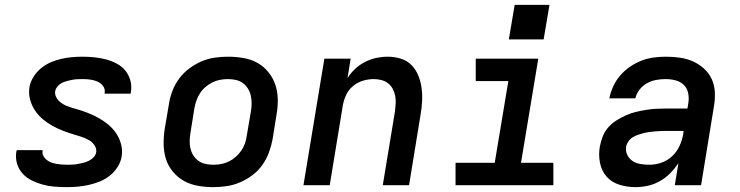

<svg xmlns="http://www.w3.org/2000/svg" viewBox="-20 -761 3040 789"><path d="M255 8Q229 8 204 6Q179 4 155.5 -2.5Q132 -9 110.5 -19.5Q89 -30 73 -47.5Q57 -65 50 -88.5Q43 -112 47 -137Q48 -139 48 -140.5Q48 -142 49 -144H156Q155 -143 155 -142.5Q155 -142 155 -142Q153 -130 158 -120.5Q163 -111 171 -104.5Q179 -98 189 -94Q199 -90 210 -88Q221 -86 232 -85Q243 -84 255 -84Q266 -84 277 -84.5Q288 -85 299.5 -87Q311 -89 322.5 -92Q334 -95 344.5 -100Q355 -105 364 -114Q373 -123 375 -134Q377 -145 373 -155Q369 -165 362 -172.5Q355 -180 346 -185Q337 -190 327.5 -194Q318 -198 308 -201Q298 -204 288 -207Q264 -214 240.5 -223Q217 -232 195.5 -244Q174 -256 155.5 -271.5Q137 -287 123.5 -307.5Q110 -328 103.5 -352.5Q97 -377 101 -403Q105 -425 117.5 -445Q130 -465 148 -480Q166 -495 187.5 -504.5Q209 -514 231 -519Q253 -524 275 -526Q297 -528 319 -528Q344 -528 368 -525.5Q392 -523 415 -517Q438 -511 459 -500Q480 -489 494.5 -471.5Q509 -454 515.5 -431Q522 -408 518 -383Q518 -381 517.5 -379.5Q517 -378 517 -376H410Q410 -377 410 -377.5Q410 -378 410 -378Q413 -395 403.5 -407.5Q394 -420 380 -426Q366 -432 350.5 -434Q335 -436 319 -436Q308 -436 297.5 -435.5Q287 -435 276.5 -433Q266 -431 255 -428Q244 -425 234 -420Q224 -415 216.5 -406Q209 -397 207 -387Q205 -376 209 -366Q213 -356 220 -348.5Q227 -341 235.5 -335.5Q244 -330 253.5 -326Q263 -322 273 -319Q283 -316 293 -313H294Q318 -306 341 -297Q364 -288 385.5 -276Q407 -264 425.5 -248.5Q444 -233 457.5 -213Q471 -193 477.5 -168.5Q484 -144 480 -118Q476 -95 463 -74.5Q450 -54 431 -39Q412 -24 389.5 -15Q367 -6 344.5 -1Q322 4 299.5 6Q277 8 255 8Z M856 8Q824 8 793 2.5Q762 -3 736 -17.5Q710 -32 690.5 -55.5Q671 -79 662 -107.5Q653 -136 652.5 -168Q652 -200 657 -232L674 -332Q678 -359 688 -386Q698 -413 715.5 -437Q733 -461 757 -479Q781 -497 807.5 -508.5Q834 -520 862 -524Q890 -528 917 -528Q950 -528 981 -522.5Q1012 -517 1038 -502.5Q1064 -488 1083 -464.5Q1102 -441 1111.5 -412.5Q1121 -384 1121.5 -352Q1122 -320 1116 -288L1100 -188Q1095 -161 1085 -134Q1075 -107 1058 -83Q1041 -59 1017 -41Q993 -23 966 -11.5Q939 0 911 4Q883 8 856 8ZM857 -84Q873 -84 889 -87Q905 -90 920.5 -97.5Q936 -105 949 -116.5Q962 -128 971.5 -142Q981 -156 986.5 -171.5Q992 -187 994 -203L1011 -303Q1014 -320 1014 -336.5Q1014 -353 1010.5 -368.5Q1007 -384 998.5 -397.5Q990 -411 977.5 -420Q965 -429 949 -432.5Q933 -436 916 -436Q901 -436 884.5 -433Q868 -430 853 -422.5Q838 -415 824.5 -403.5Q811 -392 802 -378Q793 -364 787.5 -348.5Q782 -333 779 -317L763 -217Q760 -200 759.5 -183.5Q759 -167 762.5 -151.5Q766 -136 774.5 -122.5Q783 -109 795.5 -100Q808 -91 824 -87.5Q840 -84 857 -84Z M1227 0 1313 -520H1421L1408 -440Q1421 -461 1440 -478.5Q1459 -496 1481 -507Q1503 -518 1526.5 -523Q1550 -528 1573 -528Q1601 -528 1627 -520Q1653 -512 1671 -493.5Q1689 -475 1699 -450.5Q1709 -426 1712.5 -399Q1716 -372 1714.5 -344Q1713 -316 1708 -288L1661 0H1553L1603 -303Q1605 -319 1606 -335.5Q1607 -352 1604 -367Q1601 -382 1594 -395.5Q1587 -409 1575 -418.5Q1563 -428 1547.5 -432Q1532 -436 1516 -436Q1494 -436 1472 -429.5Q1450 -423 1431.5 -408Q1413 -393 1403 -372Q1393 -351 1389 -329L1335 0Z M1852 0V-92H2013L2069 -428H1935V-520H2192L2121 -92H2254V0ZM2071 -599 2095 -741H2238L2214 -599Z M2591 8Q2557 8 2525 -2Q2493 -12 2472.5 -35.5Q2452 -59 2445.5 -92Q2439 -125 2445 -159Q2449 -180 2457 -200.5Q2465 -221 2479.5 -237.5Q2494 -254 2513 -266Q2532 -278 2552 -287Q2572 -296 2593 -301Q2614 -306 2635 -309.5Q2656 -313 2676.5 -314Q2697 -315 2718 -315H2805L2809 -340Q2812 -360 2807.5 -380Q2803 -400 2789 -413Q2775 -426 2755.5 -431Q2736 -436 2715 -436Q2696 -436 2676.5 -432.5Q2657 -429 2639 -419Q2621 -409 2608 -392.5Q2595 -376 2591 -357H2484Q2489 -382 2500 -406Q2511 -430 2528.5 -450.5Q2546 -471 2568.5 -486.5Q2591 -502 2615.5 -511.5Q2640 -521 2665 -524.5Q2690 -528 2715 -528Q2745 -528 2773.5 -524Q2802 -520 2827 -509Q2852 -498 2872.5 -479.5Q2893 -461 2904.5 -436.5Q2916 -412 2917.5 -383Q2919 -354 2914 -325L2861 0H2753L2768 -91Q2768 -91 2768 -91Q2768 -91 2768 -91Q2768 -91 2768 -91Q2768 -91 2768 -91Q2753 -68 2733.5 -48.5Q2714 -29 2690.5 -16Q2667 -3 2641.5 2.5Q2616 8 2591 8ZM2648 -84Q2673 -84 2698 -92.5Q2723 -101 2742.5 -119.5Q2762 -138 2773 -162.5Q2784 -187 2788 -212L2789 -223H2718Q2706 -223 2694.5 -222.5Q2683 -222 2671.5 -221Q2660 -220 2648.5 -218.5Q2637 -217 2625 -214Q2613 -211 2601.5 -207Q2590 -203 2579.5 -196.5Q2569 -190 2562 -179.5Q2555 -169 2553 -158Q2550 -140 2558 -124Q2566 -108 2580 -99Q2594 -90 2612 -87Q2630 -84 2648 -84Z"/></svg>

Font: Iosevka SS04 SmBd Ex Obl
Style: Regular
Weight: 600
Width: 7
Italic angle: -9°
Monospace: yes
Designer: Belleve Invis
Foundry: Belleve Invis
Version: Version 19.0.0; ttfautohint (v1.8.4)